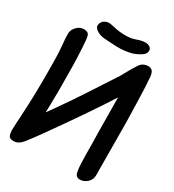

<svg xmlns="http://www.w3.org/2000/svg" viewBox="-191 -902 914 1011"><g transform="rotate(30 265.5 -396.0)"><path d="M16 -637V-625Q16 -602 18.5 -581Q21 -560 22 -539Q24 -518 24 -496Q24 -474 25 -451Q26 -370 24.5 -288.5Q23 -207 18 -126Q17 -106 15.5 -85.5Q14 -65 14 -43Q15 -21 21 -9.5Q27 2 50 2Q73 2 92 -16Q111 -34 113 -55Q120 -155 122.5 -254Q125 -353 123 -453Q123 -502 121 -551Q119 -600 115 -650Q113 -671 107.5 -681.5Q102 -692 81 -694H77Q54 -694 36 -676Q18 -658 16 -637ZM405 -637V-625Q405 -602 407.5 -581Q410 -560 411 -539Q413 -523 412.5 -508.5Q412 -494 412 -477Q413 -423 413 -369Q413 -315 414 -259Q415 -227 415.5 -193.5Q416 -160 416 -126Q417 -100 417.5 -74.5Q418 -49 423 -24Q428 3 454 3Q466 3 477.5 -2Q489 -7 498 -15.5Q507 -24 512 -35Q517 -46 517 -57Q516 -138 516 -218.5Q516 -299 515 -381Q513 -448 511.5 -515Q510 -582 505 -650Q503 -671 495.5 -682.5Q488 -694 466 -694Q456 -694 445 -689Q434 -684 425.5 -675.5Q417 -667 411.5 -657Q406 -647 405 -637ZM424 -676Q422 -674 420.5 -671Q419 -668 417 -666Q403 -645 390.5 -622.5Q378 -600 365 -577Q314 -499 263.5 -421Q213 -343 159 -267Q145 -247 130 -226Q115 -205 100 -185Q86 -165 70 -147Q54 -129 39 -109Q38 -106 36 -103.5Q34 -101 32 -98Q19 -75 22.5 -46.5Q26 -18 46 -4Q60 5 76.5 -5Q93 -15 105 -30Q140 -75 172 -120.5Q204 -166 236 -211Q302 -305 365 -400Q428 -495 487 -593Q494 -604 498.5 -618Q503 -632 503.5 -646Q504 -660 500 -671.5Q496 -683 487 -690Q475 -698 455 -693.5Q435 -689 424 -676ZM431 -766Q431 -787 407 -793.5Q383 -800 338 -783Q322 -777 302.5 -775.5Q283 -774 263.5 -775Q244 -776 226 -779.5Q208 -783 195 -786Q173 -791 160 -786.5Q147 -782 139.5 -773.5Q132 -765 130 -756Q128 -747 129 -743Q133 -729 151.5 -718Q170 -707 196 -705Q221 -704 246 -702Q271 -700 296.5 -701Q322 -702 348 -707.5Q374 -713 400 -728Q420 -739 425.5 -748.5Q431 -758 431 -766Z"/></g></svg>

Font: Balpaq
Style: Regular
Weight: 400
Designer: Abay Emes
Version: Version 1.000